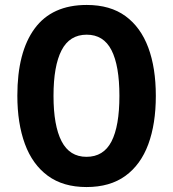

<svg xmlns="http://www.w3.org/2000/svg" viewBox="-20 -745 698 775"><path d="M609 -358Q609 -245 578.5 -162.5Q548 -80 486 -35Q424 10 329 10Q235 10 173 -35.5Q111 -81 80.5 -164Q50 -247 50 -359Q50 -535 120 -630Q190 -725 330 -725Q425 -725 486.5 -680Q548 -635 578.5 -553Q609 -471 609 -358ZM196 -358Q196 -238 228.5 -175Q261 -112 329 -112Q398 -112 430 -174Q462 -236 462 -358Q462 -480 430 -542.5Q398 -605 330 -605Q261 -605 228.5 -542Q196 -479 196 -358Z"/></svg>

Font: Noto Sans Malayalam Condensed
Style: Bold
Weight: 700
Width: 3
Designer: Jelle Bosma - Monotype Design Team
Foundry: Monotype Imaging Inc.
Version: Version 2.104; ttfautohint (v1.8.4.7-5d5b)